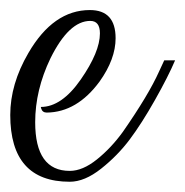

<svg xmlns="http://www.w3.org/2000/svg" viewBox="-50 -360 368 382"><path d="M20 -116.8Q20 -20 88.8 -20Q114.4 -20 142.8 -42.8Q171.2 -65.6 194.4 -97.6Q245.6 -171.2 266.4 -217.6L276.8 -240H298.4Q284.8 -208 258.4 -161.2Q232 -114.4 208 -82.4Q184 -50.4 151.2 -24.4Q118.4 1.6 88.8 1.6Q-29.6 1.6 -29.6 -131.2Q-29.6 -192.8 6.4 -254.4Q56 -340 128.8 -340Q180 -340 180 -284Q180 -242.4 148 -197.6Q103.2 -136.8 43.2 -136Q34.4 -136 32 -144L31.2 -147.2Q72.8 -147.2 110.8 -202Q148.8 -256.8 148.8 -293.6Q148.8 -318.4 129.6 -318.4Q87.2 -318.4 50.4 -244Q20 -180.8 20 -116.8Z"/></svg>

Font: Rouge Script
Style: Regular
Weight: 400
Designer: Sabrina Mariela Lopez
Foundry: Typesenses
Version: Version 1.003